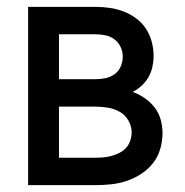

<svg xmlns="http://www.w3.org/2000/svg" viewBox="-20 -540 540 560"><path d="M62 0V-520H258Q279 -520 300 -517Q321 -514 340.5 -506.5Q360 -499 377 -486.5Q394 -474 405.5 -456.5Q417 -439 422.5 -418.5Q428 -398 428 -377Q428 -361 424.5 -345Q421 -329 413 -315Q405 -301 393 -290Q381 -279 367 -272Q386 -265 402.5 -253.5Q419 -242 431 -226.5Q443 -211 448.5 -191.5Q454 -172 454 -152Q454 -129 447.5 -106Q441 -83 426.5 -64.5Q412 -46 392 -33Q372 -20 350 -12.5Q328 -5 304.5 -2.5Q281 0 258 0ZM152 -309H258Q273 -309 287.5 -312Q302 -315 314 -323.5Q326 -332 332 -346Q338 -360 338 -375Q338 -390 331.5 -403.5Q325 -417 313.5 -425.5Q302 -434 287.5 -437Q273 -440 258 -440H152ZM152 -80H258Q270 -80 282 -81Q294 -82 306 -85.5Q318 -89 329 -94.5Q340 -100 348 -109Q356 -118 360 -130Q364 -142 364 -154Q364 -172 354.5 -188.5Q345 -205 329 -214Q313 -223 294.5 -226Q276 -229 258 -229H152Z"/></svg>

Font: Iosevka Bendy Medium
Style: Regular
Weight: 500
Monospace: yes
Designer: Belleve Invis
Foundry: Belleve Invis
Version: Version 30.1.2